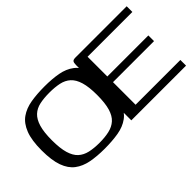

<svg xmlns="http://www.w3.org/2000/svg" viewBox="-60 -757 1052 1052"><g transform="rotate(-45 466.5 -230.5)"><path d="M296 7Q236 7 190 -2Q144 -11 111.5 -35.5Q79 -60 62 -107Q45 -154 45 -231Q45 -309 63.5 -356.5Q82 -404 116 -428Q150 -452 197.5 -460Q245 -468 304 -468Q363 -468 409 -459.5Q455 -451 487.5 -426.5Q520 -402 537 -355Q554 -308 554 -231Q554 -152 535.5 -105Q517 -58 483.5 -33.5Q450 -9 402.5 -1Q355 7 296 7ZM299 -36Q341 -36 374 -43.5Q407 -51 429.5 -71Q452 -91 463.5 -129.5Q475 -168 475 -231Q475 -293 463.5 -331.5Q452 -370 429.5 -390.5Q407 -411 374 -418Q341 -425 299 -425Q256 -425 223.5 -418Q191 -411 169 -390.5Q147 -370 135.5 -331.5Q124 -293 124 -231Q124 -168 135.5 -129.5Q147 -91 169 -71Q191 -51 223.5 -43.5Q256 -36 299 -36ZM509 0V-428Q509 -446 514 -453Q519 -460 536 -460H933V-416H586V-263H904V-219H586V-44H933V0Z"/></g></svg>

Font: Genos Thin
Style: Regular
Weight: 400
Version: Version 1.010